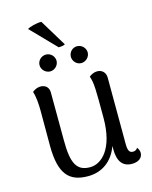

<svg xmlns="http://www.w3.org/2000/svg" viewBox="-127 -940 821 1036"><g transform="rotate(-15 283.0 -422.0)"><path d="M297 -707 206 -857C181 -858 139 -847 127 -838L261 -700C272 -700 292 -702 297 -707ZM136 -633C136 -608 158 -586 184 -586C209 -586 231 -608 231 -633C231 -659 209 -680 184 -680C158 -680 136 -659 136 -633ZM357 -586C383 -586 405 -608 405 -633C405 -659 383 -680 357 -680C332 -680 311 -659 311 -633C311 -608 332 -586 357 -586ZM529 -67C522 -54 510 -52 503 -52C483 -52 475 -66 475 -103L474 -473C474 -503 454 -521 428 -521C405 -521 390 -510 382 -503C396 -465 396 -429 396 -269C396 -95 321 -31 258 -31C183 -31 158 -79 158 -207L157 -476C157 -504 138 -521 112 -521C90 -521 76 -512 65 -503C75 -473 78 -431 78 -395V-197C79 -42 128 13 235 13C314 13 375 -32 403 -111V-92C403 -24 430 10 481 10C519 10 541 -9 541 -36C541 -47 537 -56 529 -67Z"/></g></svg>

Font: Arima Koshi
Style: Regular
Weight: 400
Designer: Joana Correia and Natanael Gama
Foundry: NDISCOVER
Version: Version 1.019;PS 001.019;hotconv 1.0.88;makeotf.lib2.5.64775